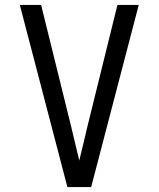

<svg xmlns="http://www.w3.org/2000/svg" viewBox="-20 -755 640 775"><path d="M252 0 60 -735H146L267 -245Q275 -210 283.5 -175.5Q292 -141 300 -107Q308 -141 316.5 -175.5Q325 -210 333 -245L454 -735H540L476 -490L348 0Z"/></svg>

Font: Monocode
Style: Regular
Weight: 400
Designer: Belleve Invis
Foundry: Belleve Invis
Version: Version 16.1.0; ttfautohint (v1.8.4)